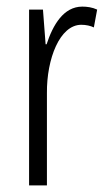

<svg xmlns="http://www.w3.org/2000/svg" viewBox="-20 -612 323 581"><path d="M229 -592C172 -592 140 -536 121 -478H118L110 -583H68V-51H122V-330C121 -434 161 -537 226 -537C240 -537 254 -534 264 -529L274 -583C259 -590 243 -592 229 -592Z"/></svg>

Font: Noto Sans Tamil UI ExtraCondensed Light
Style: Regular
Weight: 300
Width: 2
Designer: Jelle Bosma - Monotype Design Team
Foundry: Monotype Imaging Inc.
Version: Version 2.004